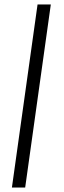

<svg xmlns="http://www.w3.org/2000/svg" viewBox="-20 -822 283 854"><path d="M147 -802H206L92 12H33Z"/></svg>

Font: Krub
Style: Italic
Weight: 400
Italic angle: -8°
Designer: Ekaluck Peanpanawate
Foundry: Cadson Demak Co.,Ltd.
Version: Version 1.000; ttfautohint (v1.6)